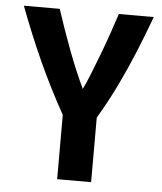

<svg xmlns="http://www.w3.org/2000/svg" viewBox="-51 -738 662 783"><g transform="rotate(5 280.0 -346.5)"><path d="M212 0V-263Q151 -373 104.5 -476Q58 -579 15 -693H162Q188 -613 219.5 -529Q251 -445 284 -376Q297 -402 312.5 -441Q328 -480 345 -524.5Q362 -569 377 -613Q392 -657 404 -693H547Q519 -617 490 -546.5Q461 -476 427.5 -406.5Q394 -337 351 -264V0Z"/></g></svg>

Font: Ubuntu Sans Mono
Style: Bold
Weight: 700
Monospace: yes
Designer: Dalton Maag Ltd
Foundry: Dalton Maag Ltd
Version: Version 1.006